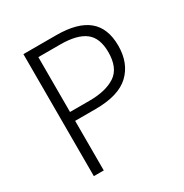

<svg xmlns="http://www.w3.org/2000/svg" viewBox="-166 -843 931 973"><g transform="rotate(-30 300.0 -357.0)"><path d="M105 0V-714H297Q421 -714 482 -664Q543 -614 543 -511Q543 -409 480.5 -349.5Q418 -290 283 -290H163V0ZM277 -342Q373 -342 428 -378.5Q483 -415 483 -508Q483 -591 436 -627Q389 -663 291 -663H163V-342Z"/></g></svg>

Font: Noto Sans Mono Light
Style: Regular
Weight: 300
Designer: Monotype Design Team
Foundry: Monotype Imaging Inc.
Version: Version 2.014; ttfautohint (v1.8.4.7-5d5b)